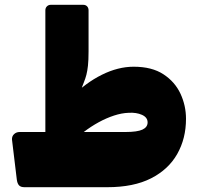

<svg xmlns="http://www.w3.org/2000/svg" viewBox="-20 -770 825 800"><path d="M82 10Q66 10 59 2Q52 -6 50 -22L30 -188Q29 -202 38.5 -211Q48 -220 62 -220H170Q216 -303 276.5 -364Q337 -425 404.5 -458.5Q472 -492 537 -492Q613 -492 661 -460.5Q709 -429 732 -379.5Q755 -330 755 -275Q755 -193 718.5 -128.5Q682 -64 609.5 -27Q537 10 427 10ZM329 -220H503Q552 -220 573.5 -230Q595 -240 595 -260Q595 -281 571.5 -291.5Q548 -302 516 -300Q487 -299 455 -288.5Q423 -278 391 -260.5Q359 -243 329 -220ZM169 -179V-727Q169 -737 175.5 -743.5Q182 -750 192 -750H326Q337 -750 343 -743.5Q349 -737 349 -727V-556Q349 -519 346.5 -496.5Q344 -474 340 -458.5Q336 -443 329.5 -427Q323 -411 315.5 -388.5Q308 -366 299 -329Z"/></svg>

Font: Rubik Black
Style: Italic
Weight: 900
Italic angle: -12°
Designer: Hubert and Fischer
Foundry: Hubert and Fischer
Version: Version 2.300;gftools[0.9.30]